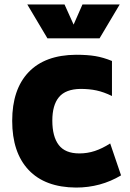

<svg xmlns="http://www.w3.org/2000/svg" viewBox="-20 -829 586 866"><path d="M35 0ZM35 -284Q35 -426 109 -503.5Q183 -581 323 -582Q374 -582 410 -576Q446 -570 485 -554V-396Q448 -414 415.5 -421Q383 -428 343 -428Q276 -427 246 -391Q216 -355 216 -285Q216 -213 245 -175Q274 -137 338 -137Q374 -137 407.5 -148Q441 -159 477 -182L526 -38Q434 17 323 17Q183 16 109 -62.5Q35 -141 35 -284ZM520 -809 429 -656H194L103 -809H271L312 -718L352 -809Z"/></svg>

Font: Biryani Black
Style: Regular
Weight: 900
Designer: Dan Reynolds and Mathieu Reguer
Foundry: Dan Reynolds and Mathieu Reguer
Version: Version 1.004; ttfautohint (v1.1) -l 5 -r 5 -G 72 -x 0 -D la